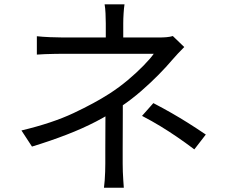

<svg xmlns="http://www.w3.org/2000/svg" viewBox="-20 -821 1040 883"><path d="M552.6 -801Q550 -784.4 548.4 -759.2Q546.8 -734 546.8 -713.3Q546.8 -700.4 546.8 -680.9Q546.8 -661.4 546.8 -643.2Q546.8 -624.9 546.8 -614.2H466.5Q466.5 -624.9 466.5 -642.8Q466.5 -660.6 466.5 -679.9Q466.5 -699.2 466.5 -713.3Q466.5 -734.4 465.3 -759.4Q464.1 -784.4 461.1 -801ZM827.3 -604.7Q813.8 -591.2 798.4 -574.9Q783.1 -558.5 771.2 -544.6Q745.9 -514.5 709.4 -477.4Q672.9 -440.3 629.5 -402.5Q586.2 -364.8 538.1 -332.2Q484.1 -294.4 421.5 -262Q358.8 -229.5 285.8 -201.4Q212.9 -173.2 127.1 -146.9L78.6 -221Q220.9 -255 318.5 -301Q416.1 -347 483.9 -390.7Q528.7 -419.8 568.5 -453.2Q608.3 -486.7 639.4 -518.6Q670.6 -550.4 687.2 -573.7Q675.7 -573.7 643.9 -573.7Q612.1 -573.7 569 -573.7Q525.8 -573.7 478.7 -573.7Q431.6 -573.7 388.8 -573.7Q345.9 -573.7 314.4 -573.7Q282.9 -573.7 271.7 -573.7Q254.9 -573.7 231.6 -573.2Q208.4 -572.7 186.6 -572Q164.9 -571.3 149.5 -569.9V-654.4Q173.8 -651.6 209.4 -650.1Q245.1 -648.6 270.5 -648.6Q282.1 -648.6 314.7 -648.6Q347.4 -648.6 391.9 -648.6Q436.5 -648.6 485.8 -648.6Q535.2 -648.6 581.4 -648.6Q627.7 -648.6 662.3 -648.6Q696.9 -648.6 711.9 -648.6Q729.4 -648.6 746.1 -650Q762.8 -651.5 774.8 -655.3ZM544.8 -373.5Q544.8 -344.5 544.8 -304.6Q544.8 -264.7 544.5 -221.3Q544.2 -177.8 544.2 -137.7Q544.2 -97.5 544.2 -68.3Q544.2 -51 544.9 -31.1Q545.6 -11.2 547 7.9Q548.4 27 549.4 42.4H458.1Q460.1 27.8 461.5 8.7Q462.9 -10.4 463.6 -30.7Q464.3 -51 464.3 -68.3Q464.3 -96.7 464.3 -133.3Q464.3 -169.8 464.6 -208.3Q464.9 -246.9 464.9 -281.2Q464.9 -315.6 464.9 -339.4ZM873.7 -134Q830.7 -166.4 793.5 -191.7Q756.3 -217.1 718.3 -240.3Q680.3 -263.5 633.2 -288.1L685.3 -346.8Q732.5 -322.2 769.5 -300.9Q806.5 -279.7 843.2 -256.7Q879.9 -233.7 926.5 -202.2Z"/></svg>

Font: Noto Sans KR Thin
Style: Regular
Weight: 100
Designer: Ryoko NISHIZUKA 西塚涼子 (kana, bopomofo & ideographs); Paul D. Hunt (Latin, Greek & Cyrillic); Sandoll Communications 산돌커뮤니
Foundry: Adobe
Version: Version 2.004-H2;hotconv 1.0.118;makeotfexe 2.5.65603